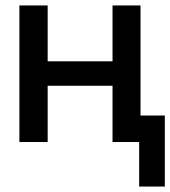

<svg xmlns="http://www.w3.org/2000/svg" viewBox="-20 -520 624 703"><path d="M51 -500H154.5V-295.5H392V-500H494.5V-97H583.5V163H489.5V0H392V-206H154.5V0H51Z"/></svg>

Font: Overused Grotesk Medium
Style: Regular
Weight: 525
Version: Version 0.004